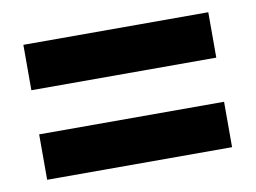

<svg xmlns="http://www.w3.org/2000/svg" viewBox="-47 -554 605 454"><g transform="rotate(-10 255.0 -327.0)"><path d="M33 -165V-274H477V-165ZM33 -380V-489H477V-380Z"/></g></svg>

Font: Trueno
Style: Bd
Weight: 700
Designer: Julieta Ulanovsky
Foundry: Julieta Ulanovsky
Version: Version 3.001b